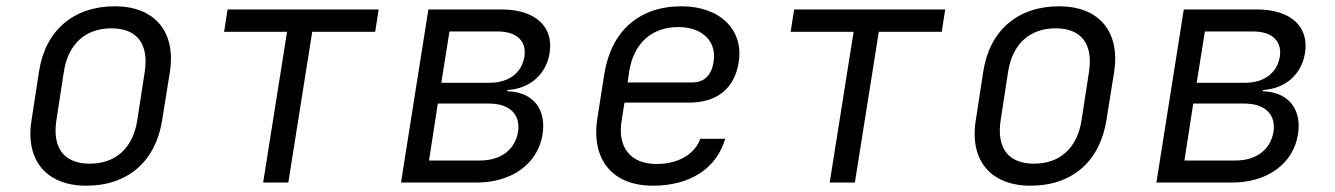

<svg xmlns="http://www.w3.org/2000/svg" viewBox="-20 -580 4240 610"><path d="M254 10C386 10 474 -67 495 -197L520 -353C539 -480 471 -560 345 -560C213 -560 124 -483 104 -353L80 -197C60 -70 128 10 254 10ZM265 -60C184 -60 146 -109 159 -197L183 -353C197 -441 252 -490 334 -490C415 -490 453 -441 440 -353L416 -197C402 -109 347 -60 265 -60Z M816 0H896L972 -479H1172L1183 -550H703L692 -479H892Z M1254 0H1494C1607 0 1689 -60 1704 -154C1716 -235 1672 -288 1592 -290V-294C1663 -298 1715 -343 1726 -411C1740 -496 1680 -550 1573 -550H1341ZM1382 -317 1408 -480H1562C1622 -480 1654 -449 1646 -399C1637 -348 1596 -317 1536 -317ZM1343 -70 1371 -251H1533C1600 -251 1634 -216 1626 -161C1616 -104 1571 -70 1505 -70Z M2054 10C2172 10 2256 -44 2284 -139H2205C2187 -90 2135 -59 2066 -59C1983 -59 1941 -112 1955 -197L1964 -254H2169C2257 -254 2314 -298 2327 -383C2343 -484 2269 -560 2145 -560C2011 -560 1922 -482 1900 -345L1878 -205C1857 -73 1926 10 2054 10ZM1974 -318 1979 -353C1993 -442 2050 -494 2135 -494C2213 -494 2258 -447 2247 -383C2240 -338 2215 -318 2179 -318Z M2616 0H2696L2772 -479H2972L2983 -550H2503L2492 -479H2692Z M3254 10C3386 10 3474 -67 3495 -197L3520 -353C3539 -480 3471 -560 3345 -560C3213 -560 3124 -483 3104 -353L3080 -197C3060 -70 3128 10 3254 10ZM3265 -60C3184 -60 3146 -109 3159 -197L3183 -353C3197 -441 3252 -490 3334 -490C3415 -490 3453 -441 3440 -353L3416 -197C3402 -109 3347 -60 3265 -60Z M3654 0H3894C4007 0 4089 -60 4104 -154C4116 -235 4072 -288 3992 -290V-294C4063 -298 4115 -343 4126 -411C4140 -496 4080 -550 3973 -550H3741ZM3782 -317 3808 -480H3962C4022 -480 4054 -449 4046 -399C4037 -348 3996 -317 3936 -317ZM3743 -70 3771 -251H3933C4000 -251 4034 -216 4026 -161C4016 -104 3971 -70 3905 -70Z"/></svg>

Font: JetBrains Mono Light
Style: Italic
Weight: 336
Italic angle: -9°
Monospace: yes
Designer: Philipp Nurullin, Konstantin Bulenkov
Foundry: JetBrains
Version: Version 2.305